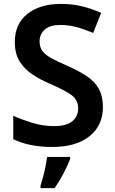

<svg xmlns="http://www.w3.org/2000/svg" viewBox="-20 -837 590 985"><path d="M508 -288Q508 -193 439 -138Q370 -83 248 -83Q130 -83 48 -123V-243Q93 -223 147 -206.5Q201 -190 257 -190Q321 -190 351 -215Q381 -240 381 -281Q381 -326 343 -352Q305 -378 232 -409Q188 -428 148 -454Q108 -480 82 -520Q56 -560 56 -622Q56 -714 120.5 -765.5Q185 -817 293 -817Q350 -817 399.5 -805Q449 -793 499 -771L458 -668Q413 -687 372.5 -698Q332 -709 289 -709Q237 -709 210 -685.5Q183 -662 183 -625Q183 -595 198 -575Q213 -555 244.5 -538Q276 -521 326 -499Q383 -474 424 -447Q465 -420 486.5 -382Q508 -344 508 -288ZM340 -22Q329 8 307.5 49.5Q286 91 260 128H188V115Q194 97 201 70.5Q208 44 213.5 16.5Q219 -11 222 -32H340Z"/></svg>

Font: Noto Sans Telugu UI SemiBold
Style: Regular
Weight: 600
Designer: Jelle Bosma - Monotype Design Team
Foundry: Monotype Imaging Inc.
Version: Version 2.005; ttfautohint (v1.8.4.7-5d5b)